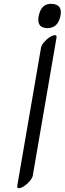

<svg xmlns="http://www.w3.org/2000/svg" viewBox="-20 -941 337 999"><path d="M249.5 -921Q308.3 -918 293.7 -854.5Q279.2 -791 220.5 -795Q167.9 -799 182.4 -863Q196.8 -924 249.5 -921ZM258.2 -757Q276.6 -762 274.2 -746L150.3 -26Q148.3 -15 134.9 1Q121.5 17 107.7 26Q93.9 35 85.8 37Q67.3 42 69.7 26L193.7 -694Q195.7 -706 209.1 -721.5Q222.5 -737 236.2 -746Q250 -755 258.2 -757Z"/></svg>

Font: Kavivanar
Style: Regular
Weight: 400
Designer: Tharique Azeez
Foundry: Tharique Azeez
Version: Version 1.88